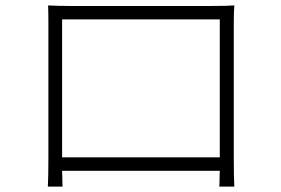

<svg xmlns="http://www.w3.org/2000/svg" viewBox="-20 -691 1040 711"><path d="M793.9 -619.1H210V-108.4H793.9ZM845.7 -605.5V-110.4Q845.7 -30.3 847.7 0H792Q793 -5.9 793 -28.3Q793.9 -47.9 793.9 -58.6H210Q210 -48.8 210.9 -28.3Q210.9 -5.9 211.9 0H157.2Q159.2 -33.2 159.2 -109.4V-605.5Q159.2 -648.4 158.2 -670.9Q197.3 -668.9 238.3 -668.9H765.6Q820.3 -668.9 847.7 -670.9Q845.7 -647.5 845.7 -605.5Z"/></svg>

Font: Taipei Sans TC Beta Light
Style: Regular
Weight: 300
Designer: JT Foundry
Foundry: JT Foundry
Version: Version 1.000